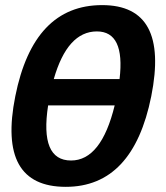

<svg xmlns="http://www.w3.org/2000/svg" viewBox="-20 -723 648 748"><path d="M167.5 -312.5Q134.3 -97.7 256.8 -97.7Q374.5 -97.7 426.8 -312.5ZM445.8 -415Q467.8 -600.6 357.4 -600.6Q242.7 -600.6 189.5 -415ZM39.6 -348.1Q110.4 -703.1 377.9 -703.1Q640.1 -703.1 569.3 -348.1Q498.5 4.9 236.3 4.9Q-31.2 4.9 39.6 -348.1Z"/></svg>

Font: Sansation
Style: Bold Italic
Weight: 700
Designer: Bernd Montag
Version: Version 1.301